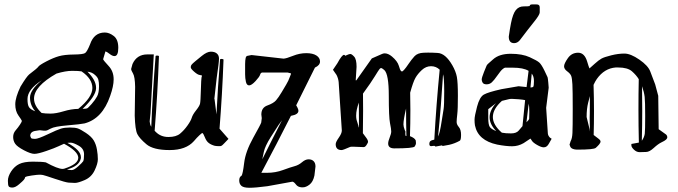

<svg xmlns="http://www.w3.org/2000/svg" viewBox="-20 -678 3143 890"><path d="M119.1 -225.6C119.1 -201.8 127.3 -180.7 143.6 -162.1C128.9 -167.6 119.2 -174 114.5 -181.2C109.8 -188.3 107.4 -200.8 107.4 -218.8C107.4 -248.7 129.6 -277.7 173.8 -305.7C137.4 -276 119.1 -249.3 119.1 -225.6ZM314.2 -349.6C334.2 -349.6 348.8 -348.8 357.9 -347.2C391.4 -324.4 408.2 -298.7 408.2 -270C408.2 -241.4 386.4 -209.1 342.8 -173.3C321.3 -173 298.6 -169.3 274.7 -162.1C250.7 -154.9 230.6 -151.4 214.4 -151.4C198.1 -151.4 184.2 -152.3 172.9 -154.3C149.4 -176.4 137.7 -198.6 137.7 -220.7C137.7 -258.8 172.4 -297.5 241.7 -336.9C270 -345.4 294.2 -349.6 314.2 -349.6ZM439 -278.8C439 -258 436 -242.2 430.2 -231.4C424.3 -220.4 415.9 -208.6 404.8 -196C393.7 -183.5 386.6 -176.7 383.3 -175.5C380 -174.4 373.2 -173.7 362.8 -173.3C403.2 -212.4 424 -243.8 425.3 -267.6V-271.5C425.3 -294.6 411.9 -319.3 385.3 -345.7C399.6 -344.4 411.5 -339.2 420.9 -330.1C429.4 -322.6 434.4 -315.1 436 -307.6C438 -300.1 439 -290.5 439 -278.8ZM312.3 110.4C304.9 110.4 297.7 109.4 290.5 107.4C328 97.3 349.3 80.6 354.5 57.1C355.1 54.9 355.3 52.6 355 50.3C355 28.8 334.1 6.8 292.5 -15.6C295.7 -16.3 301.1 -16.6 308.6 -16.6C316.1 -16.6 328.1 -12 344.7 -2.7C361.3 6.6 369.6 19.9 369.6 37.1C369.6 54.4 368.2 65.2 365.5 69.6C362.7 74 355 81.9 342.3 93.3C329.6 104.7 319.6 110.4 312.3 110.4ZM142.3 -34.2C132.7 -34.2 126.6 -35.5 124 -38.1L120.1 -47.9C120.1 -61.8 129.2 -69.8 147.5 -71.8L162.6 -74.2H165.5L183.1 -72.3H191.9C195.8 -72.3 203.5 -75.5 215.1 -82C226.6 -88.5 252.7 -93.5 293.2 -96.9C333.7 -100.3 360 -103.4 372.1 -106C427.1 -120.6 466.6 -163.1 490.7 -233.4C501.5 -263.7 506.8 -289.1 506.8 -309.6V-310.5C506.8 -335 499.1 -355.5 483.6 -372.1C468.2 -388.7 459.6 -399.1 458 -403.3L468.8 -439.9C473.3 -438.6 479.8 -434.7 488.3 -428C496.7 -421.3 504.2 -418 510.7 -418C522.5 -418 528.3 -430.8 528.3 -456.5C528.3 -482.3 521.3 -500.5 507.3 -511.2C493.3 -522 479.5 -527.3 465.8 -527.3C432.6 -527.3 409.8 -509.1 397.5 -472.7C388.3 -449.9 380.7 -436.4 374.5 -432.1C368.3 -427.9 350.8 -425.6 322 -425.3C293.2 -425 270.2 -422.4 252.9 -417.5C235.7 -412.6 216.3 -404.5 194.8 -393.3C173.3 -382.1 161 -373.9 157.7 -368.9C154.5 -363.9 140.3 -351.9 115.2 -333C107.1 -326.2 94.1 -307.9 76.2 -278.3L75.7 -277.8C59.1 -243.3 50.8 -215.6 50.8 -194.6C50.8 -173.6 55.7 -156.2 65.4 -142.6C75.2 -128.9 80.4 -120.8 81.1 -118.2L81.5 -117.7C81.5 -115.1 78.5 -109.2 72.5 -100.1C66.5 -91 59.7 -82.1 52.2 -73.5C44.8 -64.9 41 -54.7 41 -43C41 -31.2 44.1 -20.8 50.3 -11.7C56.5 -2.6 70.1 7.5 91.1 18.6C112.1 29.6 128.2 35.2 139.4 35.2C150.6 35.2 169.2 30.7 195.1 21.7C220.9 12.8 239.7 5.5 251.5 -0.2C263.2 -5.9 271.6 -9.8 276.9 -11.7C319.8 11.4 341.8 32.7 342.8 52.2V53.2C342.8 73.1 321 90 277.3 104C275.4 104.7 273.1 105 270.5 105C255.2 105 229.2 94.9 192.4 74.7C180 72.4 160.1 71.3 132.6 71.3C105.1 71.3 83.9 75 69.1 82.3C54.3 89.6 41.8 101 31.7 116.5C21.6 131.9 16.6 146.5 16.6 160.2C16.6 173.8 17.9 182.5 20.5 186C23.1 189.6 28.8 191.4 37.6 191.4C46.4 191.4 56.6 186.4 68.1 176.5C79.7 166.6 87.2 159.6 90.6 155.5C94 151.4 96 147.3 96.7 143.1C99.9 140.5 110.2 137.9 127.4 135.5C144.7 133.1 156.4 131.8 162.6 131.8C168.8 131.8 174.4 132.3 179.4 133.3C184.5 134.3 202.9 140.1 234.6 150.9C266.4 161.6 287.4 167.5 297.6 168.5C307.9 169.4 317.9 169.9 327.6 169.9C337.4 169.9 352.5 165.4 373 156.5C393.6 147.5 408.8 132.6 418.7 111.8C428.6 91 433.6 73.7 433.6 60.1C433.6 46.4 432.2 31.5 429.4 15.4C426.7 -0.7 421.7 -14.8 414.6 -26.9C407.4 -38.9 395.3 -50.5 378.4 -61.8C361.5 -73 348.8 -80 340.3 -82.8C331.9 -85.5 319.7 -86.9 303.7 -86.9C287.8 -86.9 274.1 -85.2 262.7 -81.8C251.3 -78.4 230.8 -69.6 201.2 -55.4C171.5 -41.3 151.9 -34.2 142.3 -34.2Z M973.6 -219.7 984.4 -316.4C991.5 -364.9 995.1 -394.7 995.1 -405.8V-406.2C995.1 -416.7 991.7 -424.6 984.9 -430.2C978.4 -435.7 969.2 -438.5 957.3 -438.5C945.4 -438.5 931.3 -431.8 915 -418.5C898.8 -405.1 889.1 -397.2 886 -394.8C882.9 -392.3 879.2 -389.2 875 -385.3C870.8 -381.3 867.9 -378.2 866.5 -375.7C865 -373.3 864.3 -370 864.3 -365.7C864.3 -361.5 869.5 -354.8 879.9 -345.7C890.3 -336.6 898.6 -331.5 904.8 -330.6C911 -329.6 914.9 -328.6 916.5 -327.6C916.5 -327.3 916.3 -326.7 916 -325.7C915.7 -324.7 915 -322.3 914.1 -318.4C913.1 -314.5 912.1 -295.1 911.1 -260.3C910.2 -225.4 908.9 -204.4 907.2 -197.3C905.6 -190.1 899.5 -179.9 888.9 -166.5C878.3 -153.2 871.7 -141.8 868.9 -132.3C866.1 -122.9 859.5 -110.8 849.1 -96.2C838.7 -81.5 827.3 -69 814.9 -58.6C802.6 -48.2 784.5 -43 760.7 -43C737 -43 717.3 -50.9 701.7 -66.9L696.8 -71.8C705.9 -185.4 712.6 -300.3 716.8 -416.5V-417C716.8 -418.9 714.4 -420.1 709.5 -420.4H707.5C703.6 -420.4 701.5 -419.4 701.2 -417.5C692.4 -309.1 685.7 -200 681.2 -90.3C678.5 -94.6 676.8 -98.5 676 -102.1C675.2 -105.6 674.5 -110 673.8 -115.2L674.8 -125.5L677.7 -153.3L692.9 -425.8H663.1C630.5 -425.8 607.6 -411 594.2 -381.3L587.9 -358.4C587.9 -354.2 590.8 -347.1 596.7 -337.2C602.5 -327.2 605.8 -306.6 606.4 -275.4L604.5 -142.1C605.8 -98.1 609.9 -69.5 616.7 -56.2C623.5 -42.8 637.5 -27.2 658.7 -9.3C679.9 8.6 715.7 17.6 766.4 17.6C817 17.6 854.5 3.7 878.9 -23.9C888.3 -35 896.6 -43.9 903.8 -50.5C911 -57.2 915.5 -60.9 917.5 -61.5C920.7 -60.9 924.7 -54.4 929.4 -42C934.2 -29.6 940.3 -20.6 948 -14.9C955.6 -9.2 965 -4.9 976.1 -2C982.6 -1 988.9 -0.5 995.1 -0.5C998.4 -0.5 1001.5 -0.7 1004.4 -1C1008 -2.3 1013.2 -6.7 1020 -14.2L1039.1 -34.2L997.6 -81.5C1006 -187 1012.2 -293.5 1016.1 -400.9C1016.1 -403.2 1013.5 -404.5 1008.3 -404.8H1006.3C1002.4 -404.8 1000.3 -403.8 1000 -401.9C993.2 -317.5 987.6 -232.9 983.4 -147.9L974.6 -217.8Z M1329.1 -335.4 1328.6 -334.5 1323.2 -320.8C1320.6 -314 1318.3 -308.3 1316.2 -303.7C1314 -299.2 1310.9 -293.2 1306.6 -285.9C1302.4 -278.6 1295.4 -266.8 1285.6 -250.5C1275.9 -234.2 1267.1 -221.6 1259.3 -212.6C1251.5 -203.7 1238.2 -195.9 1219.5 -189.2C1200.8 -182.5 1191.4 -168.5 1191.4 -147C1191.4 -143.7 1192.1 -138.2 1193.4 -130.4L1190.9 -109.9C1189.6 -105 1177.2 -81.4 1153.6 -39.1C1130 3.3 1116 41.9 1111.8 76.9C1107.6 111.9 1103.5 131.8 1099.6 136.7C1092.4 140.3 1088.9 147.5 1088.9 158.2C1088.9 168.9 1092.2 177.3 1098.9 183.3C1105.6 189.4 1118.2 192.4 1136.7 192.4C1155.3 192.4 1182.9 189.9 1219.7 185.1L1335.4 164.1C1340.3 164.7 1345.8 169.1 1351.8 177.2C1357.8 185.4 1366.7 189.8 1378.4 190.4H1383.8C1393.6 190.4 1403.9 186.2 1414.8 177.7C1425.7 169.3 1433.3 155.3 1437.5 135.7L1442.4 93.8C1442.4 83 1439.5 74.8 1433.8 69.1C1428.1 63.4 1420.3 60.5 1410.4 60.5C1400.5 60.5 1390.3 65 1379.9 74C1369.5 82.9 1358.1 89 1345.7 92.3C1333.3 95.5 1315.4 101.5 1292 110.1C1268.6 118.7 1244.1 123 1218.8 123H1191.4C1238 35.8 1283.7 -52.2 1328.6 -141.1C1329.3 -141.1 1330.1 -141.3 1331.1 -141.6C1352.5 -145.5 1363.3 -153.2 1363.3 -164.6C1363.3 -168.8 1361.7 -173.8 1358.6 -179.7C1355.6 -185.5 1353.7 -189 1353 -189.9C1382.3 -247.9 1411.3 -306.2 1439.9 -364.7C1455.6 -371.9 1463.4 -381.3 1463.4 -392.8C1463.4 -404.4 1457.8 -413.7 1446.5 -420.9C1435.3 -428.1 1419.6 -431.6 1399.4 -431.6C1379.2 -431.6 1358.8 -427.5 1338.1 -419.2C1317.5 -410.9 1302.9 -406.6 1294.4 -406.2L1146 -422.9L1124 -418.5C1121.4 -415.9 1119.7 -413.1 1118.9 -410.2C1118.1 -407.2 1117.4 -402.8 1116.9 -397C1116.5 -391.1 1116.2 -385.7 1116.2 -380.9V-362.5V-333.5C1116.2 -321.5 1117.4 -309.9 1119.9 -298.8C1122.3 -287.8 1127.3 -282.2 1134.8 -282.2C1142.3 -282.2 1152.2 -288.9 1164.6 -302.2C1176.9 -315.6 1183.9 -325.3 1185.5 -331.3C1187.2 -337.3 1190.3 -340.8 1194.8 -341.8H1313.5C1319.7 -339.8 1324.1 -338.9 1326.7 -338.9ZM1195.8 60.5C1196.8 55.7 1199.1 44.3 1202.9 26.4C1206.6 8.5 1217.1 -14.2 1234.4 -41.5C1251.6 -68.8 1263.8 -87.8 1271 -98.4C1278.2 -109 1283.5 -116.4 1287.1 -120.6C1256.2 -60.4 1225.7 0 1195.8 60.5Z M1862.3 -174.8C1862.3 -132.5 1862.8 -90.2 1863.8 -47.9C1863.1 -47.5 1862.6 -47.4 1862.3 -47.4C1860 -47.4 1858.9 -50.8 1858.9 -57.6C1858.9 -60.5 1859 -64.1 1859.4 -68.4C1857.4 -71 1854.8 -78.1 1851.6 -89.8C1850.9 -92.4 1850.4 -96.2 1850.1 -101.1C1850.1 -116 1854.2 -140.6 1862.3 -174.8ZM1643.6 -202.6V-164.1C1643.6 -138 1643.7 -112.1 1644 -86.4C1642.4 -89.4 1641.6 -91.6 1641.6 -93.3V-94.2L1632.8 -122.6C1631.5 -128.4 1630.9 -134.8 1630.9 -141.6C1630.9 -159.8 1635.1 -180.2 1643.6 -202.6ZM1536.1 -9.8C1536.1 8.5 1545.2 17.6 1563.5 17.6C1568 17.6 1581.4 12.7 1603.5 2.9C1605.1 2.3 1609.4 2 1616.2 2C1626.3 2 1642.7 2.6 1665.5 3.9H1666C1671.5 3.9 1676.9 -1.1 1682.1 -11.2C1684.7 -14.5 1686 -17.9 1686 -21.5C1685.7 -26 1683.6 -31.1 1679.7 -36.6C1672.5 -46.4 1666.7 -54.4 1662.1 -60.5C1662.8 -95.1 1663.1 -129.9 1663.1 -165C1663.1 -191.4 1662.9 -217.8 1662.6 -244.1C1688 -279 1706.5 -305.9 1718 -325C1729.6 -344 1736.8 -355.1 1739.7 -358.4C1742.4 -361.3 1744.8 -362.8 1747.1 -362.8C1747.4 -362.5 1747.7 -362.3 1748 -362.3C1750.7 -361.7 1755.2 -358.6 1761.7 -353C1775.4 -340 1782.2 -300.5 1782.2 -234.4C1782.2 -168.3 1784.1 -126 1787.8 -107.4C1791.6 -88.9 1793.5 -76 1793.5 -68.8C1793.5 -61.7 1791.1 -52.3 1786.4 -40.8C1781.7 -29.2 1779.3 -19.9 1779.3 -12.7C1779.3 2.3 1788.9 9.8 1808.1 9.8C1867 9.8 1898.4 6.8 1902.3 1C1906.2 -4.9 1908.2 -9.8 1908.2 -13.7V-14.6L1907.2 -26.9C1904 -34.7 1895 -41.3 1880.4 -46.9C1881.7 -86.9 1882.3 -127.1 1882.3 -167.5C1882.3 -194.5 1882 -221.5 1881.3 -248.5C1890.5 -281.7 1898.6 -304.6 1905.8 -317.1C1912.9 -329.7 1922.9 -341.8 1935.5 -353.5C1948.2 -365.2 1962.4 -371.1 1978 -371.1C1993.7 -371.1 2007 -365.7 2018.1 -355C2007.6 -247.9 1999.3 -139.8 1993.2 -30.8C1991.9 -30.1 1990.7 -29.8 1989.7 -29.8C1976.7 -27.8 1970.2 -22 1970.2 -12.2V-10.7C1970.2 -3.9 1973 -0.5 1978.5 -0.5C1979.5 -0.5 1980.6 -0.7 1981.9 -1C1986.2 -1.6 1989.4 -2 1991.7 -2C1994 -2 1995.4 -1.6 1996.1 -1L1998.5 1.5L2030.3 -4.4V-1L2062.5 -6.8C2079.4 -10.7 2095.5 -16.9 2110.8 -25.4C2115.1 -27.3 2117.2 -36.5 2117.2 -52.7C2117.2 -69 2113.8 -81.1 2106.9 -89.1C2100.1 -97.1 2096.7 -104.9 2096.7 -112.5C2096.7 -120.2 2097.7 -132.1 2099.6 -148.2C2101.6 -164.3 2102.5 -193 2102.5 -234.1C2102.5 -275.3 2100.9 -304.5 2097.7 -321.8C2094.4 -339 2087.4 -356.9 2076.7 -375.5C2055.5 -412.3 2032.9 -431.3 2008.8 -432.6C1993.2 -433.6 1978.4 -434.1 1964.4 -434.1C1957.5 -434.1 1950.8 -433.9 1944.3 -433.6C1924.8 -432.9 1910.3 -427.3 1900.9 -416.7C1891.4 -406.2 1882.5 -394.6 1874 -382.1C1865.6 -369.5 1858.8 -360.5 1853.8 -355C1848.7 -349.4 1845.4 -346.7 1843.8 -346.7C1842.1 -346.7 1840.3 -347.7 1838.1 -349.6C1836 -351.6 1832.8 -359.5 1828.6 -373.5C1824.4 -387.5 1813.8 -401.7 1796.9 -416C1785.2 -425.8 1773.9 -430.7 1763.2 -430.7C1759 -430.7 1754.7 -429.7 1750.5 -427.7C1736.8 -421.9 1721.2 -415 1703.6 -407.2L1631.8 -305.7H1628.9L1632.8 -368.2C1632.8 -391.6 1629.1 -407.4 1621.6 -415.5C1614.1 -423.7 1608.2 -427.7 1604 -427.7C1599.8 -427.7 1591.8 -425 1580.1 -419.4C1578.8 -422.4 1577 -423.8 1574.7 -423.8C1568.2 -423.8 1557.9 -410.8 1543.9 -384.8L1523.4 -354.5L1540 -330.6C1545.2 -320.5 1548.5 -309.6 1549.8 -297.9L1564.5 -72.8C1564.5 -64 1559.7 -52.9 1550.3 -39.6C1540.9 -26.2 1536.1 -16.3 1536.1 -9.8ZM2036.4 -173.1C2034.6 -162.5 2031.9 -145.6 2028.3 -122.3C2024.7 -99 2021.5 -81.4 2018.6 -69.3C2015.6 -57.3 2013 -49.3 2010.7 -45.4C2020.2 -140.8 2027.8 -236.8 2033.7 -333.5C2037.3 -324.1 2039.1 -297.6 2039.1 -254.2C2039.1 -210.7 2038.2 -183.7 2036.4 -173.1Z M2363.3 -478C2373 -478 2381.7 -482.4 2389.2 -491.2C2415.5 -526 2437.6 -554.4 2455.3 -576.4C2473.1 -598.4 2481.9 -613.1 2481.9 -620.6V-635V-639.6V-643.6C2481.9 -645.2 2481.8 -646.5 2481.4 -647.5C2481.1 -648.4 2480.8 -649.5 2480.5 -650.6C2480.1 -651.8 2479.7 -652.7 2479 -653.3C2478.4 -654 2477.1 -654.9 2475.3 -656C2473.6 -657.1 2469 -657.7 2461.7 -657.7H2448.5C2447 -657.7 2445.1 -657.6 2442.6 -657.2C2440.2 -656.9 2438.4 -656.1 2437.3 -654.8C2436.1 -653.5 2435.2 -651.9 2434.6 -649.9C2431 -648.9 2421.9 -648.4 2407.2 -648.4C2392.6 -648.4 2380.6 -642.8 2371.3 -631.6C2362.1 -620.4 2354.5 -599.9 2348.6 -570.3C2345.1 -552.4 2341.6 -531.7 2338.4 -508.3C2338.4 -488.1 2346.7 -478 2363.3 -478ZM2451.7 -275.4C2449.1 -273.4 2444.8 -272.5 2439 -272.5L2440.4 -288.6L2444.8 -336.9C2451.7 -328.5 2455.1 -316.9 2455.1 -302.2C2455.1 -287.6 2453.9 -278.6 2451.7 -275.4ZM2414.1 -213.9C2409.8 -173.8 2405.8 -133.6 2401.9 -93.3C2397.6 -88.4 2391.8 -81.5 2384.5 -72.8C2377.2 -64 2365.2 -59.6 2348.6 -59.6C2332 -59.6 2317.9 -60.7 2306.2 -63C2278.5 -87.1 2264.6 -111.3 2264.6 -135.7C2264.6 -160.5 2278.6 -185.4 2306.6 -210.4C2323.6 -214.4 2333.9 -216.9 2337.6 -218C2341.4 -219.2 2346.6 -219.7 2353.3 -219.7C2359.9 -219.7 2370.5 -219.1 2385 -217.8C2399.5 -216.5 2409.2 -215.2 2414.1 -213.9ZM2523.4 -271.5C2523.4 -274.1 2522.8 -282.2 2521.5 -295.9C2520.2 -309.6 2519.1 -317.5 2518.3 -319.8C2517.5 -322.1 2512.6 -332.4 2503.7 -350.8C2494.7 -369.2 2486.9 -381.5 2480.2 -387.7C2473.6 -393.9 2458.7 -402.3 2435.5 -412.8C2412.4 -423.4 2383.1 -428.7 2347.7 -428.7C2312.2 -428.7 2284.8 -420.1 2265.6 -402.8C2262.7 -400.2 2259.4 -397.3 2255.6 -394C2251.9 -390.8 2249.2 -388.4 2247.6 -387C2245.9 -385.5 2244.1 -383.9 2242.2 -382.1C2240.2 -380.3 2238.9 -378.8 2238 -377.7C2237.2 -376.5 2236.3 -375.1 2235.4 -373.3C2234.4 -371.5 2230.4 -361.7 2223.4 -344C2216.4 -326.3 2212.9 -314.8 2212.9 -309.6C2212.9 -304.4 2214.4 -299.3 2217.5 -294.4C2220.6 -289.6 2226.7 -287.1 2235.8 -287.1C2245 -287.1 2252.9 -290.2 2259.8 -296.4C2266.6 -302.6 2275.2 -313.2 2285.6 -328.1C2296.1 -343.1 2304 -352.9 2309.6 -357.4C2315.1 -362 2319 -364.3 2321.3 -364.3H2357.4C2389.6 -364.3 2413.9 -359.4 2430.2 -349.6C2426.9 -324.5 2423.8 -299.5 2420.9 -274.4L2383.8 -278.3L2304.2 -264.6C2263.5 -255.5 2236.5 -247.2 2223.1 -239.7C2209.8 -232.3 2199.2 -213.6 2191.4 -183.8C2183.6 -154.1 2179.7 -134 2179.7 -123.5C2179.7 -113.1 2180.3 -104.2 2181.6 -96.7C2191.1 -50.1 2225.4 -20.5 2284.7 -7.8C2311.7 -2.6 2334.7 0 2353.8 0C2372.8 0 2390.6 -4.9 2407.2 -14.6L2437.5 -34.7L2439 -35.6C2440.3 -34.3 2442.5 -30.9 2445.8 -25.4C2449.1 -19.9 2457 -13.4 2469.7 -6.1C2482.4 1.2 2492.5 4.9 2500 4.9H2501C2510.7 4.9 2518.7 -1.1 2524.9 -13.2L2537.1 -34.7L2529.3 -40C2523.4 -45.9 2520.2 -52.2 2519.5 -59.1L2511.7 -178.2ZM2420.4 -111.3C2424 -140.3 2427.4 -169.1 2430.7 -197.8C2432.6 -189.6 2433.6 -176.7 2433.6 -158.9C2433.6 -141.2 2433.3 -130.7 2432.9 -127.4C2432.4 -124.2 2428.2 -118.8 2420.4 -111.3ZM2279.3 -199.7C2259.4 -177.6 2249.5 -155.8 2249.5 -134.3C2249.5 -112.8 2259.8 -91.5 2280.3 -70.3C2266 -75.8 2256.2 -81.9 2251 -88.6C2245.8 -95.3 2243.2 -110 2243.2 -132.8V-171.9Z M2699.2 -135.7C2699.2 -161.1 2701.6 -183.1 2706.3 -201.7C2711 -220.2 2713.7 -230.5 2714.4 -232.4C2714 -205.1 2713.9 -177.7 2713.9 -150.4C2713.9 -144.9 2713.7 -139.3 2713.4 -133.8C2713.4 -112 2713.7 -90.2 2714.4 -68.4L2712.9 -79.1ZM2970.7 -140.1C2970.7 -95.5 2970.1 -68.2 2968.8 -58.1C2967.4 -48 2963.2 -37.6 2956.1 -26.9L2955.1 -25.9C2956.4 -76 2957 -122.2 2957 -164.3C2957 -206.5 2956.7 -244.5 2956.1 -278.3C2962.6 -259.8 2966.6 -243.2 2968.3 -228.8C2969.9 -214.3 2970.7 -184.7 2970.7 -140.1ZM2656.2 15.6C2707 15.6 2735.5 12.9 2741.7 7.3C2747.9 1.8 2753.1 -3.5 2757.3 -8.5C2761.6 -13.6 2763.7 -18.1 2763.7 -22.2C2763.7 -26.3 2760.2 -30.8 2753.2 -35.9C2746.2 -40.9 2739.1 -46.4 2731.9 -52.2C2732.9 -87.7 2733.4 -124.8 2733.4 -163.6C2733.4 -202.3 2732.7 -242.7 2731.4 -284.7C2736.3 -295.4 2741.4 -304.5 2746.6 -312C2770 -344.9 2799.2 -362.6 2834 -365.2H2845.2C2874.5 -365.2 2895.9 -359.3 2909.4 -347.4C2922.9 -335.5 2933.4 -323.4 2940.9 -311C2939.9 -266.1 2939.5 -219.2 2939.5 -170.2C2939.5 -121.2 2940.1 -70.1 2941.4 -17.1L2906.7 -10.7V-4.9V-4.4C2906.7 1.5 2910.6 8.1 2918.5 15.6C2926.6 23.4 2935.4 27.3 2944.8 27.3H2945.3C2955.1 27.3 2965 27 2975.1 26.4C2985.2 26.4 2997 20.2 3010.5 7.8C3024 -4.6 3035.9 -13.2 3046.1 -18.1C3056.4 -22.9 3063.5 -27.2 3067.4 -30.8C3071.3 -34.3 3073.2 -38.2 3073.2 -42.5C3073.2 -46.7 3071.5 -50.6 3067.9 -54.2L3033.2 -79.1L3031.2 -233.9L3017.1 -286.6C3008.6 -308.4 3001.1 -328.4 2994.4 -346.4C2987.7 -364.5 2970.9 -382.9 2943.8 -401.6C2916.8 -420.3 2893.7 -429.7 2874.5 -429.7C2855.3 -429.7 2835 -427 2813.5 -421.6C2792 -416.3 2776.9 -411.2 2768.3 -406.5C2759.7 -401.8 2749.3 -393.9 2737.1 -382.8C2724.9 -371.7 2716.6 -364.4 2712.4 -360.8C2709.8 -366.7 2706.4 -377 2702.1 -391.6C2694 -419.6 2679.9 -433.6 2659.9 -433.6C2639.9 -433.6 2624 -425.2 2612.3 -408.4C2600.6 -391.7 2594.7 -379.1 2594.7 -370.6C2594.7 -362.1 2599.6 -354.3 2609.4 -347.2C2619.1 -340 2625.3 -332.8 2627.9 -325.7C2630.5 -318.5 2632.3 -305.6 2633.3 -286.9C2634.3 -268.1 2634.8 -230.2 2634.8 -173.1C2634.8 -116 2634.4 -78.8 2633.5 -61.5C2632.7 -44.3 2629.9 -31.6 2625 -23.4L2620.1 -7.8V-7.3L2624 2.9V3.4C2628.9 10.9 2638.8 15 2653.8 15.6Z"/></svg>

Font: Drukaatie burti
Style: Regular
Weight: 400
Version: Version 0.14.4